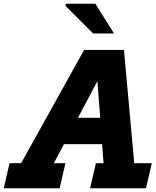

<svg xmlns="http://www.w3.org/2000/svg" viewBox="-70 -1007 832 1027"><path d="M443 -134H484L476 -236H272L218 -134H280L249 0H-50L-19 -134H43L380 -740H593L648 -134H742L711 0H412ZM347 -377H466L451 -573ZM428 -828 281 -975V-987H440L540 -828Z"/></svg>

Font: Arvo
Style: Bold Italic
Weight: 700
Italic angle: -13°
Designer: Anton Koovit (Cyrillic Expansion: Cyreal)
Foundry: Anton Koovit, Yassin Baggar
Version: Version 3.000